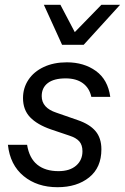

<svg xmlns="http://www.w3.org/2000/svg" viewBox="-20 -770 521 801"><path d="M329 -583H239L163 -750H232L292 -636L403 -750H481ZM13 -166H93Q102 -110 135.5 -83Q169 -56 224 -56Q271 -56 297.5 -79Q324 -102 324 -139Q324 -165 311 -180Q298 -195 270 -204L193 -230Q135 -250 105.5 -281Q76 -312 76 -361Q76 -403 98.5 -437Q121 -471 162.5 -490.5Q204 -510 259 -510Q330 -510 380 -474Q430 -438 440 -366H361Q353 -403 325.5 -423Q298 -443 254 -443Q205 -443 179.5 -423.5Q154 -404 154 -369Q154 -320 215 -300L304 -269Q354 -252 378.5 -223Q403 -194 403 -147Q403 -71 352 -30Q301 11 220 11Q135 11 78.5 -35.5Q22 -82 13 -166Z"/></svg>

Font: CBA Beacon Sans
Style: Italic
Weight: 400
Italic angle: -13°
Designer: Wei Huang
Foundry: Wei Huang
Version: Version 1.002